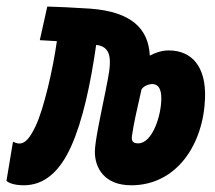

<svg xmlns="http://www.w3.org/2000/svg" viewBox="-41 -547 647 577"><path d="M353.5 9.8C489.7 9.8 570.3 -112.8 575.2 -252C578.6 -346.7 535.6 -395.5 465.8 -395.5C444.3 -395.5 423.8 -387.7 409.2 -379.9C405.3 -460 355 -511.7 230.5 -521C189.9 -523.9 115.2 -527.3 101.1 -527.3L78.6 -426.3C97.7 -425.3 114.3 -424.3 129.9 -423.3C118.2 -338.4 90.3 -219.2 66.4 -168.9C48.3 -130.4 33.7 -115.7 17.6 -115.7C9.8 -115.7 2.9 -118.7 -2 -121.1L-21.5 -3.9C-18.6 0.5 -2 9.8 30.3 9.8C90.3 9.8 137.7 -28.8 172.9 -107.4C208 -185.5 231.4 -295.9 248 -412.1C302.7 -406.2 292 -351.6 277.8 -282.2C277.8 -281.2 277.3 -279.8 277.3 -278.8C261.7 -202.1 244.1 -121.6 244.1 -90.8C244.1 -42.5 272.5 9.8 353.5 9.8ZM384.3 -278.3C390.6 -288.6 405.8 -294.4 417 -294.4C435.1 -294.4 443.8 -278.8 443.8 -251.5C443.8 -198.7 416.5 -116.2 374.5 -116.2C358.4 -116.2 353.5 -123 355.5 -138.2C360.4 -174.3 371.1 -220.2 384.3 -278.3Z"/></svg>

Font: Cascadia Code
Style: Bold Italic
Weight: 700
Italic angle: -10°
Monospace: yes
Designer: Aaron Bell
Foundry: Saja Typeworks
Version: Version 2404.023